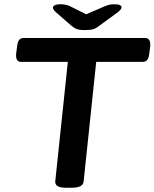

<svg xmlns="http://www.w3.org/2000/svg" viewBox="-20 -878 724 900"><path d="M288 2Q237 2 239 -28L298 -588H79Q51 -588 56 -630L60 -658Q62 -681 69.5 -690.5Q77 -700 91 -700H660Q688 -700 684 -658L680 -630Q678 -607 670.5 -597.5Q663 -588 648 -588H431L372 -27Q369 2 316 2ZM516 -858Q536 -858 543 -853.5Q550 -849 550 -844Q550 -834 530 -819L445 -757Q430 -745 416.5 -741Q403 -737 378 -737Q351 -737 339 -742Q327 -747 314 -758L244 -819Q233 -829 230.5 -834Q228 -839 228 -843Q228 -848 236 -853Q244 -858 265 -858Q289 -858 308 -849L384 -811L465 -846Q481 -853 491.5 -855.5Q502 -858 516 -858Z"/></svg>

Font: Asap Expanded Expanded SemiBold
Style: Italic
Weight: 600
Width: 7
Italic angle: -6°
Designer: Pablo Cosgaya
Foundry: Omnibus-Type
Version: Version 3.001; ttfautohint (v1.8.4.7-5d5b)